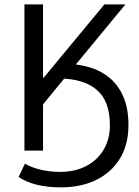

<svg xmlns="http://www.w3.org/2000/svg" viewBox="-20 -676 625 862"><path d="M89.7 0V-656.3H173.2V-327.1H176L448.7 -656.3H543.1L313.7 -378.4L173.2 -207.5V0ZM254.7 165.2Q193.6 165.2 146.1 153.7Q98.6 142.1 63.5 118.5L92 58.7Q122.1 76.6 163.8 86.1Q205.6 95.7 249.8 95.7Q316.5 95.7 367 69.4Q417.4 43.1 445.4 -4.1Q473.4 -51.4 473.4 -113.7Q473.4 -222.6 414 -273Q354.6 -323.4 244.2 -323.4L265.1 -389.9Q327.6 -389.9 380.8 -374.3Q434 -358.6 473.3 -325.3Q512.5 -292 534.6 -239.9Q556.7 -187.9 556.7 -114.4Q556.7 -26.1 518 36.6Q479.3 99.2 411.1 132.2Q342.8 165.2 254.7 165.2Z"/></svg>

Font: Source Sans 3 VF
Style: Regular
Weight: 200
Designer: Paul D. Hunt
Foundry: Adobe
Version: Version 3.046;hotconv 1.0.118;makeotfexe 2.5.65603